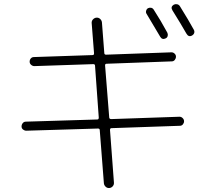

<svg xmlns="http://www.w3.org/2000/svg" viewBox="-20 -860 1040 952"><path d="M713.9 -819.3Q721.7 -823.2 730 -821.3Q738.3 -819.3 743.2 -810.5Q777.3 -757.8 809.6 -698.2Q813.5 -690.4 811.5 -682.1Q809.6 -673.8 801.8 -669.9Q784.2 -661.1 774.4 -677.7Q747.1 -724.6 707 -791Q702.1 -797.9 704.6 -806.6Q707 -815.4 713.9 -819.3ZM841.8 -836.9Q849.6 -840.8 858.4 -838.9Q867.2 -836.9 872.1 -829.1Q917 -756.8 941.4 -711.9Q945.3 -704.1 942.9 -696.3Q940.4 -688.5 931.6 -683.6Q915 -674.8 904.3 -693.4Q878.9 -738.3 835 -808.6Q824.2 -826.2 841.8 -836.9ZM110.4 -211.9Q101.6 -211.9 94.2 -217.8Q86.9 -223.6 86.9 -232.9Q86.9 -242.2 92.8 -249.5Q98.6 -256.8 108.4 -256.8L462.9 -267.6Q469.7 -267.6 469.7 -277.3L451.2 -534.2Q451.2 -542 442.4 -542L150.4 -532.2Q141.6 -532.2 134.3 -538.6Q127 -544.9 127 -554.2Q127 -563.5 132.8 -570.3Q138.7 -577.1 148.4 -577.1L439.5 -586.9Q446.3 -586.9 446.3 -595.7L434.6 -745.1Q433.6 -755.9 440.9 -763.7Q448.2 -771.5 458 -772.5Q468.8 -773.4 476.6 -766.1Q484.4 -758.8 485.4 -749L497.1 -597.7Q497.1 -588.9 505.9 -588.9L830.1 -600.6Q838.9 -600.6 845.7 -594.2Q852.5 -587.9 852.5 -579.1Q852.5 -570.3 846.7 -563Q840.8 -555.7 832 -555.7L508.8 -543.9Q501 -543.9 501 -536.1L521.5 -278.3Q521.5 -270.5 530.3 -269.5L870.1 -281.2Q878.9 -281.2 885.7 -274.4Q892.6 -267.6 892.6 -258.8Q892.6 -250 886.7 -243.2Q880.9 -236.3 872.1 -236.3L533.2 -224.6Q525.4 -224.6 525.4 -215.8L544.9 44.9Q545.9 55.7 539.1 63.5Q532.2 71.3 522.5 72.3Q511.7 73.2 503.9 65.9Q496.1 58.6 495.1 48.8L474.6 -214.8Q474.6 -222.7 465.8 -222.7Z"/></svg>

Font: Rounded Mgen+ 1m light
Style: Regular
Weight: 200
Designer: [Source Han Sans]
Ryoko NISHIZUKA  (kana & ideographs); Paul D. Hunt (Latin, Greek & Cyrillic); Wenlong ZHANG  (bopomofo
Version: Version 1.059.20150602